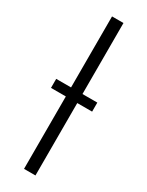

<svg xmlns="http://www.w3.org/2000/svg" viewBox="-202 -794 636 829"><g transform="rotate(30 116.0 -380.0)"><path d="M88 0V-361H14V-406H88V-760H145V-406H219V-361H145V0Z"/></g></svg>

Font: BC Sans Light
Style: Regular
Weight: 300
Designer: Monotype Design Team
Foundry: Monotype Imaging Inc.
Version: Version 2.000;GOOG;noto-source:20170915:90ef993387c0